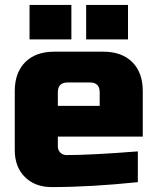

<svg xmlns="http://www.w3.org/2000/svg" viewBox="-20 -750 640 780"><path d="M100 -730H270V-590H100ZM330 -730H500V-590H330ZM255 -415Q215 -415 215 -375V-320H385V-375Q385 -415 345 -415ZM540 -10Q347 10 190 10Q122 10 81 -31Q40 -72 40 -140V-380Q40 -455 82.5 -497.5Q125 -540 200 -540H400Q475 -540 517.5 -497.5Q560 -455 560 -380V-195H215V-155Q215 -140 225 -130Q235 -120 250 -120Q349 -120 540 -135Z"/></svg>

Font: Russo One
Style: Regular
Weight: 400
Designer: Jovanny lemonad
Foundry: Jovanny Lemonad
Version: Version 1.001